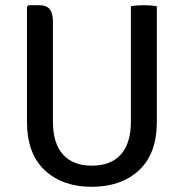

<svg xmlns="http://www.w3.org/2000/svg" viewBox="-20 -707 708 740"><path d="M584.5 -238.5Q584.5 -114.5 515.8 -50.8Q447 13 333.5 13Q221 13 152.5 -50.8Q84 -114.5 84 -238.5V-681L90 -687H128.5Q159.5 -687 171.8 -671.5Q184 -656 184 -623V-238.5Q184 -155 222.5 -111.8Q261 -68.5 334 -68.5Q407.5 -68.5 446 -111.8Q484.5 -155 484.5 -238.5V-683Q495.5 -685 508.5 -686Q521.5 -687 533 -687Q545 -687 559.2 -686Q573.5 -685 584.5 -683Z"/></svg>

Font: Signika Negative SC
Style: Regular
Weight: 400
Designer: Anna Giedryś
Foundry: Anna Giedryś
Version: Version 2.000; ttfautohint (v1.8.3) -l 8 -r 50 -G 200 -x 9 -